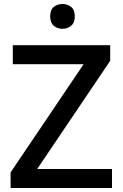

<svg xmlns="http://www.w3.org/2000/svg" viewBox="-20 -940 614 960"><path d="M540 0H33V-78L398 -619H44V-714H531V-636L166 -95H540ZM293 -920Q317 -920 335.5 -905.5Q354 -891 354 -858Q354 -826 335.5 -811Q317 -796 293 -796Q267 -796 249 -811Q231 -826 231 -858Q231 -891 249 -905.5Q267 -920 293 -920Z"/></svg>

Font: Noto Sans Kawi Medium
Style: Regular
Weight: 500
Designer: Fadhl Haqq
Version: Version 1.000